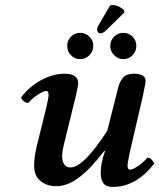

<svg xmlns="http://www.w3.org/2000/svg" viewBox="-20 -736 635 766"><path d="M398.9 -132.8 396 -133.8Q339.4 -60.5 293.9 -26.9Q248.5 6.8 205.1 6.8Q167 6.8 141.6 -13.7Q116.2 -34.2 116.2 -75.2Q116.2 -108.4 126 -149.9L165 -308.1Q173.8 -346.7 173.8 -357.9Q173.8 -373 164.1 -373Q154.3 -373 132.6 -359.4Q110.8 -345.7 92.8 -325.2Q83 -325.2 74.7 -332.3Q66.4 -339.4 64 -347.2Q97.7 -391.6 144.8 -416.7Q191.9 -441.9 237.8 -441.9Q292 -441.9 292 -402.8Q292 -395.5 283.2 -356L233.9 -155.8Q228 -129.9 228 -112.8Q228 -91.8 236.6 -79.8Q245.1 -67.9 261.2 -67.9Q313 -67.9 408.2 -214.8L450.2 -381.8Q457 -410.6 470.9 -426.3Q484.9 -441.9 513.2 -441.9Q561 -441.9 561 -413.1Q561 -408.7 559.1 -398.9Q557.1 -389.2 554.4 -376.2Q551.8 -363.3 550.8 -356.9L497.1 -125Q488.8 -84.5 488.8 -76.2Q488.8 -59.1 499 -59.1Q508.3 -59.1 529.1 -72.5Q549.8 -85.9 567.9 -106.9Q577.6 -106.9 585 -99.1Q592.3 -91.3 595.2 -83Q522.9 9.8 430.2 9.8Q403.3 9.8 392.6 -4.9Q381.8 -19.5 381.8 -45.9Q381.8 -84.5 398.9 -132.8ZM418.9 -713.9Q422.9 -715.8 429.2 -715.8Q442.4 -715.8 455.8 -709Q469.2 -702.1 475.1 -694.8L476.1 -686L400.9 -612.8Q391.1 -603 379.9 -603Q374 -603 370.6 -607.9Q367.2 -612.8 367.2 -618.2Q367.2 -624 371.1 -631.8ZM523.9 -553.2Q523.9 -531.2 508.8 -515.6Q493.7 -500 472.2 -500Q450.7 -500 435.3 -515.9Q419.9 -531.7 419.9 -553.2Q419.9 -574.7 435.3 -589.8Q450.7 -605 472.2 -605Q493.7 -605 508.8 -589.8Q523.9 -574.7 523.9 -553.2ZM248 -553.2Q248 -574.7 263.2 -589.8Q278.3 -605 299.8 -605Q321.3 -605 336.7 -589.8Q352.1 -574.7 352.1 -553.2Q352.1 -531.7 336.7 -515.9Q321.3 -500 299.8 -500Q278.3 -500 263.2 -515.6Q248 -531.2 248 -553.2Z"/></svg>

Font: Common Serif SemiBold
Style: Italic
Weight: 600
Italic angle: -12°
Designer: Philipp H. Poll, Khaled Hosny
Foundry: Stefan Peev, Context Ltd.
Version: Version 1.026